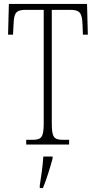

<svg xmlns="http://www.w3.org/2000/svg" viewBox="-20 -734 488 975"><path d="M113 0H331V-24H302C254 -24 243 -35 243 -109V-684H337C388 -684 396 -665 399 -612L401 -558H426L422 -714H25L21 -558H46L49 -612C51 -665 59 -684 110 -684H202V-108C202 -35 190 -24 143 -24H113ZM182 208V221H198C215 181 236 113 247 71V61H200C197 113 189 160 182 208Z"/></svg>

Font: Noto Serif Lao ExtraCondensed ExtraLight
Style: Regular
Weight: 200
Width: 2
Designer: Monotype Design Team
Foundry: Monotype Imaging Inc.
Version: Version 2.003